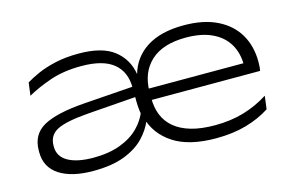

<svg xmlns="http://www.w3.org/2000/svg" viewBox="-71 -653 1260 827"><g transform="rotate(-15 559.0 -239.0)"><path d="M803.5 14.5Q683 14.5 613.8 -30.8Q544.5 -76 523.5 -154L519 -163.5Q514.5 -180.5 513 -203.8Q511.5 -227 512 -246.5L511.5 -289Q511.5 -360 465 -398.2Q418.5 -436.5 321.5 -436.5Q242 -436.5 181.5 -415.5Q121 -394.5 77.5 -369.5L85 -427Q107.5 -441 141.2 -456Q175 -471 220.8 -481.2Q266.5 -491.5 324 -491.5Q429 -491.5 481.8 -450.2Q534.5 -409 545.5 -340.5L545 -339.5Q565.5 -412.5 628.2 -452.2Q691 -492 793 -492Q881 -492 941.5 -462.2Q1002 -432.5 1033 -379.8Q1064 -327 1064 -257V-254.5Q1064 -245.5 1063.2 -235.5Q1062.5 -225.5 1060.5 -217H998Q999.5 -226 999.8 -237.2Q1000 -248.5 1000 -259Q1000 -313.5 976 -353.8Q952 -394 904.8 -416.2Q857.5 -438.5 788 -438.5Q685 -438.5 631.2 -388.5Q577.5 -338.5 577.5 -253V-244.5V-239V-224Q577.5 -182.5 591.2 -148.8Q605 -115 633.8 -91Q662.5 -67 707 -54Q751.5 -41 813 -41Q882.5 -41 941 -58Q999.5 -75 1052.5 -108.5L1045 -50Q998 -19.5 938.2 -2.5Q878.5 14.5 803.5 14.5ZM255.5 13.5Q160 13.5 105.5 -22Q51 -57.5 51 -125V-131Q51 -204 109.5 -236.5Q168 -269 294.5 -278L520.5 -294L521.5 -248L300 -231.5Q199.5 -224 158.8 -203.5Q118 -183 118 -136V-131.5Q118 -87.5 158.5 -64.5Q199 -41.5 272 -41.5Q341 -41.5 392 -60.8Q443 -80 475.2 -112.8Q507.5 -145.5 521 -184.5L547 -136.5H532.5Q517 -98.5 484.2 -64.2Q451.5 -30 395.8 -8.2Q340 13.5 255.5 13.5ZM542.5 -217V-267.5H1046.5V-217Z"/></g></svg>

Font: Anek Latin Expanded Light
Style: Regular
Weight: 300
Width: 7
Designer: Yesha Goshar
Foundry: Ek Type
Version: Version 1.003